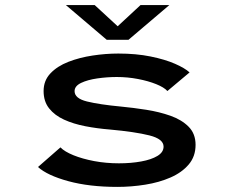

<svg xmlns="http://www.w3.org/2000/svg" viewBox="-20 -722 915 753"><path d="M440 11Q330 11 247.8 -11.5Q165.5 -34 129 -67L217 -144Q233 -127.5 268 -113.2Q303 -99 349.5 -90.2Q396 -81.5 446.5 -81.5Q494 -81.5 533.8 -88.8Q573.5 -96 597.5 -110.5Q621.5 -125 621.5 -147Q621.5 -177 565.8 -191Q510 -205 411 -214Q361 -218 314.5 -227Q268 -236 231.2 -252.8Q194.5 -269.5 172.8 -296.8Q151 -324 151 -365Q151 -406 177.8 -434.2Q204.5 -462.5 248.2 -479.5Q292 -496.5 343.2 -504.2Q394.5 -512 444 -512Q514 -512 570.5 -500.5Q627 -489 666 -472Q705 -455 723.5 -438L636.5 -365Q623.5 -379.5 592.5 -392Q561.5 -404.5 521 -412.2Q480.5 -420 438 -420Q400 -420 361.8 -414.5Q323.5 -409 298 -396.8Q272.5 -384.5 272.5 -364.5Q272.5 -336 321.2 -324Q370 -312 455 -304Q502.5 -299.5 553.5 -291.5Q604.5 -283.5 648.5 -268Q692.5 -252.5 719.8 -225Q747 -197.5 747 -154Q747 -108.5 720.2 -77Q693.5 -45.5 649 -26Q604.5 -6.5 550 2.2Q495.5 11 440 11ZM238.5 -702H351.5L441.5 -619L531 -702H644L484 -566H398.5Z"/></svg>

Font: Trispace SemiExpanded Medium
Style: Regular
Weight: 500
Width: 6
Designer: Tyler Finck
Foundry: Etcetera Type Company
Version: Version 1.210; ttfautohint (v1.8.3)